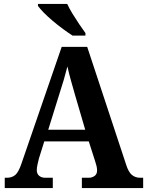

<svg xmlns="http://www.w3.org/2000/svg" viewBox="-20 -951 744 971"><path d="M4 0V-52H15Q40 -52 57 -66Q74 -80 89 -125L292 -714H421L618 -118Q630 -80 647.5 -66Q665 -52 689 -52H704V0H394V-52H429Q445 -52 458 -61Q471 -70 471 -89Q471 -101 467.5 -114Q464 -127 461 -136L429 -236H204L177 -150Q174 -138 170 -120.5Q166 -103 166 -91Q166 -72 178 -62Q190 -52 209 -52H247V0ZM224 -295H411L360 -469Q350 -504 339 -543Q328 -582 321 -615Q313 -583 302 -545.5Q291 -508 280 -475ZM347 -771Q325 -785 298.5 -804.5Q272 -824 246 -846Q220 -868 200.5 -888Q181 -908 172 -921V-931H320Q330 -909 346.5 -882Q363 -855 380.5 -829Q398 -803 412 -784V-771Z"/></svg>

Font: Noto Serif Tamil SemiCondensed
Style: Bold Italic
Weight: 700
Width: 4
Italic angle: -12°
Designer: Indian Type Foundry, Tom Grace, and the Monotype Design Team
Foundry: Monotype Imaging Inc.
Version: Version 2.003; ttfautohint (v1.8.4.7-5d5b)